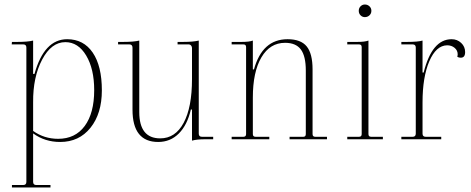

<svg xmlns="http://www.w3.org/2000/svg" viewBox="-20 -618 2090 852"><path d="M33 214V203H83Q97 203 97 189V-407Q97 -421 83 -421H32L33 -432H57Q103 -432 127 -438V-290H133Q176 -444 278 -444Q351 -444 391.5 -384.5Q432 -325 432 -217Q432 -114 381.5 -51Q331 12 247 12Q179 12 127 -26V189Q127 203 141 203H204V214ZM238 -2Q314 -2 356 -59Q398 -116 398 -218Q398 -312 362.5 -371.5Q327 -431 270 -431Q208 -431 167 -353.5Q126 -276 127 -164V-37Q176 -2 238 -2Z M682 12Q568 12 568 -131V-406Q568 -421 554 -421H504V-432H527Q574 -432 598 -438V-121Q598 -4 691 -4Q758 -4 795 -73Q832 -142 832 -267V-405Q832 -411 828 -416Q824 -421 818 -421H768V-432H792Q838 -432 862 -438V-25Q862 -11 876 -11H926V0H889Q854 0 832 6V-132H827Q811 -63 773.5 -25.5Q736 12 682 12Z M1008 0V-11H1060Q1072 -11 1072 -23V-409Q1072 -421 1060 -421H1008V-432H1053Q1086 -432 1102 -438V-310H1107Q1144 -444 1256 -444Q1315 -444 1341 -412Q1367 -380 1367 -310V-23Q1367 -11 1379 -11H1431V0H1265V-11H1326Q1337 -11 1337 -23V-305Q1337 -369 1315 -398.5Q1293 -428 1245 -428Q1178 -428 1140 -363.5Q1102 -299 1102 -185V-23Q1102 -11 1114 -11H1175V0Z M1599 -542Q1588 -542 1580 -550Q1572 -558 1572 -570Q1572 -582 1580 -590Q1588 -598 1599 -598Q1611 -598 1619.5 -590Q1628 -582 1628 -570Q1628 -558 1619.5 -550Q1611 -542 1599 -542ZM1521 0V-11H1573Q1585 -11 1585 -23V-409Q1585 -421 1573 -421H1521V-432H1566Q1599 -432 1615 -438V-23Q1615 -11 1627 -11H1679V0Z M1761 0V-11H1811Q1825 -11 1825 -25V-407Q1825 -421 1811 -421H1761V-432H1786Q1835 -432 1855 -438V-296H1860Q1897 -444 1984 -444Q2009 -444 2026.5 -427.5Q2044 -411 2044 -387Q2044 -362 2025 -362Q2014 -362 2009 -367Q2011 -371 2011 -377Q2011 -394 1997.5 -405.5Q1984 -417 1964 -417Q1915 -416 1885 -346Q1855 -276 1855 -164V-25Q1855 -11 1869 -11H1938V0Z"/></svg>

Font: Arapey Thin-Display
Style: Regular
Weight: 100
Designer: Eduardo Rodriguez Tunni
Foundry: Eduardo Rodriguez Tunni
Version: Version 4.000